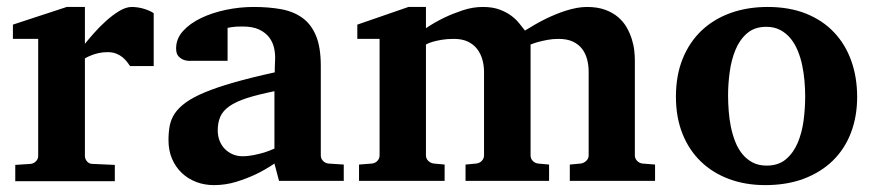

<svg xmlns="http://www.w3.org/2000/svg" viewBox="-20 -520 2515 552"><path d="M354 -330.1Q350.6 -335 345.5 -341.8Q340.3 -348.6 332.8 -355Q325.2 -361.3 314.5 -365.7Q303.7 -370.1 289.1 -370.1Q274.9 -370.1 262.7 -367.2Q250.5 -364.3 242.2 -360.8Q231.9 -356.9 224.1 -352.1V-71.8Q224.1 -63 230.2 -55.9Q236.3 -48.8 246.1 -48.8L310.1 -45.9V1H23.9V-45.9L67.9 -48.8Q77.1 -49.8 83.5 -56.4Q89.8 -63 89.8 -71.8V-408.2H17.1V-449.2L171.9 -500H224.1V-394Q233.4 -405.8 249.3 -423.8Q265.1 -441.9 283.7 -458.7Q302.2 -475.6 322 -487.8Q341.8 -500 358.9 -500Q367.7 -500 377 -498.5Q386.2 -497.1 394.8 -494.4Q403.3 -491.7 410.4 -488.5Q417.5 -485.4 421.9 -481.9V-330.1Z M782.2 0 769 -49.8Q743.2 -32.2 714.8 -18.6Q689.9 -6.8 659.2 2.7Q628.4 12.2 595.2 12.2Q567.9 12.2 544.2 3.2Q520.5 -5.9 502.7 -22.7Q484.9 -39.6 474.6 -63.5Q464.4 -87.4 464.4 -117.2Q464.4 -139.6 468 -158.7Q471.7 -177.7 482.7 -194.1Q493.7 -210.4 514.2 -225.3Q534.7 -240.2 568.6 -254.4Q602.5 -268.6 651.9 -282.7Q701.2 -296.9 770 -312V-324.2Q770 -331.5 770.5 -337.4Q770.5 -344.2 771 -351.1Q771.5 -365.2 768.1 -381.6Q764.6 -397.9 754.4 -411.9Q744.1 -425.8 725.6 -434.8Q707 -443.8 677.2 -443.8Q667 -443.8 658.9 -443.4Q650.9 -442.9 645.5 -441.9Q639.2 -440.9 634.3 -439.9V-345.2H531.2Q518.6 -344.2 508.8 -347.7Q500.5 -350.6 493.4 -357.9Q486.3 -365.2 486.3 -380.9Q486.3 -408.7 506.1 -430.7Q525.9 -452.6 557.9 -468Q589.8 -483.4 629.6 -491.7Q669.4 -500 709 -500Q752 -500 787.6 -493.7Q823.2 -487.3 848.9 -469Q874.5 -450.7 888.4 -417.5Q902.3 -384.3 902.3 -330.1V-73.2Q902.3 -64 908.7 -57.4Q915 -50.8 924.3 -49.8L968.3 -46.9V0ZM769 -257.8Q720.7 -248 689.2 -237.8Q657.7 -227.5 639.2 -214.4Q620.6 -201.2 613.3 -184.3Q606 -167.5 606 -145Q606 -129.4 611.1 -116Q616.2 -102.5 625.7 -92.5Q635.3 -82.5 648.4 -76.7Q661.6 -70.8 677.2 -70.8Q693.4 -70.8 709.7 -74.2Q726.1 -77.6 739.3 -81.5Q754.9 -86.4 769 -92.8Z M1618.2 0V-46.9L1649.4 -49.8Q1658.2 -50.8 1665.3 -57.4Q1672.4 -64 1672.4 -73.2V-314Q1672.4 -332 1668 -349.1Q1663.6 -366.2 1653.6 -379.4Q1643.6 -392.6 1627 -400.4Q1610.4 -408.2 1585.4 -408.2Q1569.3 -408.2 1554.9 -405.5Q1540.5 -402.8 1529.3 -399.9Q1516.6 -396.5 1505.4 -392.1V-73.2Q1505.4 -64 1511.7 -57.4Q1518.1 -50.8 1527.3 -49.8L1558.6 -46.9V0H1318.4V-46.9L1349.1 -49.8Q1358.4 -50.8 1365 -57.4Q1371.6 -64 1371.6 -73.2V-314Q1371.6 -332 1366.7 -349.1Q1361.8 -366.2 1351.6 -379.4Q1341.3 -392.6 1325 -400.4Q1308.6 -408.2 1285.2 -408.2Q1264.6 -408.2 1249.3 -405.5Q1233.9 -402.8 1224.1 -399.9Q1212.4 -396.5 1204.6 -392.1V-73.2Q1204.6 -64 1211.4 -57.4Q1218.3 -50.8 1227.5 -49.8L1258.3 -46.9V0H1012.2V-46.9L1049.3 -49.8Q1058.6 -50.8 1064.9 -57.4Q1071.3 -64 1071.3 -73.2V-408.2H1007.3V-449.2L1154.3 -500H1204.6V-439Q1230 -456.1 1257.3 -469.2Q1280.8 -480.5 1309.8 -490.2Q1338.9 -500 1368.2 -500Q1396.5 -500 1416.5 -492.4Q1436.5 -484.9 1450.4 -474.4Q1464.4 -463.9 1473.4 -452.1Q1482.4 -440.4 1489.3 -432.1Q1518.6 -450.7 1548.8 -465.8Q1562 -472.2 1576.7 -478.3Q1591.3 -484.4 1606.7 -489.3Q1622.1 -494.1 1637.5 -497.1Q1652.8 -500 1667.5 -500Q1697.8 -500 1719.7 -491.9Q1741.7 -483.9 1757.1 -470.7Q1772.5 -457.5 1781.7 -441.2Q1791 -424.8 1796.4 -407.7Q1801.8 -390.6 1803.5 -374.8Q1805.2 -358.9 1805.2 -347.2V-73.2Q1805.2 -64 1811.8 -57.4Q1818.4 -50.8 1827.1 -49.8L1863.3 -46.9V0Z M2294.9 -242.2Q2294.9 -263.2 2293 -286.4Q2291 -309.6 2286.4 -332Q2281.7 -354.5 2273.4 -374.5Q2265.1 -394.5 2252.7 -409.7Q2240.2 -424.8 2223.1 -433.8Q2206.1 -442.9 2183.1 -442.9Q2149.4 -442.9 2127.9 -424.3Q2106.4 -405.8 2094.5 -376.7Q2082.5 -347.7 2077.9 -313Q2073.2 -278.3 2073.2 -246.1Q2073.2 -224.6 2075 -201.2Q2076.7 -177.7 2081.3 -155.3Q2085.9 -132.8 2093.8 -112.8Q2101.6 -92.8 2114 -77.4Q2126.5 -62 2143.6 -53Q2160.6 -43.9 2184.1 -43.9Q2218.3 -43.9 2239.7 -62.3Q2261.2 -80.6 2273.4 -109.4Q2285.6 -138.2 2290.3 -173.3Q2294.9 -208.5 2294.9 -242.2ZM2444.3 -241.2Q2444.3 -185.1 2426.5 -138.4Q2408.7 -91.8 2374.5 -58.3Q2340.3 -24.9 2291.3 -6.3Q2242.2 12.2 2180.2 12.2Q2123 12.2 2075.9 -5.4Q2028.8 -22.9 1994.9 -55.7Q1960.9 -88.4 1942.1 -135.5Q1923.3 -182.6 1923.3 -242.2Q1923.3 -303.7 1942.9 -351.6Q1962.4 -399.4 1997.3 -432.4Q2032.2 -465.3 2080.6 -482.7Q2128.9 -500 2187 -500Q2249 -500 2296.9 -481Q2344.7 -461.9 2377.4 -427.5Q2410.2 -393.1 2427.2 -345.7Q2444.3 -298.3 2444.3 -241.2Z"/></svg>

Font: Charis SIL
Style: Bold
Weight: 700
Foundry: SIL International
Version: Version 4.112